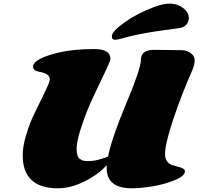

<svg xmlns="http://www.w3.org/2000/svg" viewBox="-20 -1021 1125 1061"><path d="M831.1 -745.6 984.4 -743.7Q1011.7 -743.7 1033.7 -727.8Q1055.7 -711.9 1055.7 -687.5Q1055.7 -663.1 1043.5 -634.8Q981.9 -495.6 937 -360.8Q892.1 -226.1 892.1 -168.5Q892.1 -144.5 903.3 -129.6Q914.6 -114.7 930.9 -109.1Q947.3 -103.5 963.4 -99.6Q1002 -91.3 1002 -74.7Q1002 -48.8 946.8 -25.9Q891.6 -2.9 824.7 8.3Q757.8 19.5 708 19.5Q569.3 19.5 569.3 -93.3Q569.3 -103 569.8 -108.4Q522.5 -55.7 446.3 -18.1Q370.1 19.5 299.3 19.5Q152.3 19.5 116.2 -87.4Q105.5 -119.1 105.5 -165.3Q105.5 -211.4 124.3 -274.4Q143.1 -337.4 165.8 -384.8Q188.5 -432.1 215.8 -487.3Q255.4 -566.4 255.4 -582.5Q255.4 -614.7 195.8 -624.5Q180.2 -627 171.4 -634.5Q162.6 -642.1 162.6 -653.8Q162.6 -665.5 177.5 -679.2Q192.4 -692.9 222.2 -705.3Q252 -717.8 292 -727.5Q380.9 -750 501 -750Q590.3 -750 590.3 -695.3Q590.3 -685.5 561 -623.8Q531.7 -562 496.8 -488.8Q461.9 -415.5 432.6 -329.1Q403.3 -242.7 403.3 -199.5Q403.3 -156.2 420.2 -143.6Q437 -130.9 459.5 -130.9Q481.9 -130.9 495.1 -132.6Q508.3 -134.3 521.2 -137.7Q534.2 -141.1 542.2 -143.6Q550.3 -146 562.7 -150.4Q575.2 -154.8 576.7 -155.3Q598.6 -261.7 681.2 -458Q758.8 -643.6 758.8 -690.9Q758.8 -745.6 831.1 -745.6ZM833 -982.9Q880.9 -1001 920.2 -1001Q959.5 -1001 991.5 -976.8Q1023.4 -952.6 1023.4 -920.9Q1023.4 -901.9 1010.3 -885.5Q997.1 -869.1 968.3 -865.2Q963.9 -864.7 935.5 -860.8Q907.2 -856.9 892.3 -855Q877.4 -853 847.4 -848.6Q817.4 -844.2 795.7 -840.3Q773.9 -836.4 746.8 -831.1Q719.7 -825.7 695.6 -819.8Q671.4 -814 650.9 -807.6Q630.4 -801.3 614.3 -801.3Q598.1 -801.3 598.1 -820.3Q598.1 -848.1 668.9 -897.9Q739.7 -947.8 833 -982.9Z"/></svg>

Font: Sonsie One
Style: Regular
Weight: 400
Designer: Riccardo De Franceschi
Foundry: Sorkin Type Co
Version: Version 1.003